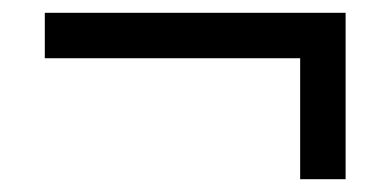

<svg xmlns="http://www.w3.org/2000/svg" viewBox="-20 -408 612 300"><path d="M520 -388V-128H449V-317H50V-388Z"/></svg>

Font: RS Noto Sans
Style: Regular
Weight: 400
Designer: Monotype Design Team
Foundry: Monotype Imaging Inc.
Version: Version 3.10